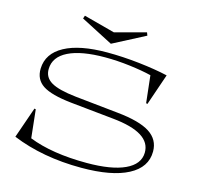

<svg xmlns="http://www.w3.org/2000/svg" viewBox="-114 -907 1077 1048"><g transform="rotate(15 424.0 -383.5)"><path d="M43 -50.8 104 -226.1 111.8 -224.1 128.9 -64.9Q259.3 -13.2 456.1 -13.2Q594.7 -13.2 670.7 -48.3Q746.6 -83.5 748 -148.9Q749 -206.1 695.3 -239.7Q641.6 -273.4 532.2 -284.2L289.1 -309.1Q174.3 -321.3 126.2 -353Q78.1 -384.8 80.1 -446.8Q83 -532.2 168.5 -578.6Q253.9 -625 409.2 -625Q497.1 -625 590.6 -614.5Q684.1 -604 753.9 -587.9L692.9 -410.2L685.1 -412.1L668 -565.9Q616.2 -578.6 544.7 -587.4Q473.1 -596.2 405.8 -596.2Q271 -596.2 197.8 -560.1Q124.5 -523.9 123 -456.1Q121.6 -408.2 163.8 -383.1Q206.1 -357.9 305.2 -347.2L547.9 -321.8Q674.3 -309.1 732.2 -271.7Q790 -234.4 790 -167Q790 -77.1 697.5 -28.6Q605 20 434.1 20Q215.3 20 43 -50.8ZM232.9 -770 238.8 -787.1 415 -740.2 589.8 -787.1 596.2 -770 415 -675.8Z"/></g></svg>

Font: Halibut Exp Thin
Style: Regular
Weight: 250
Width: 7
Designer: Matteo Maggi
Foundry: Collletttivo
Version: Version 3.080 | FøM Fix